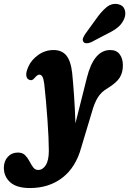

<svg xmlns="http://www.w3.org/2000/svg" viewBox="-122 -706 654 971"><path d="M317.5 -313Q352.5 -453 435.5 -453Q467.5 -453 483.5 -431.2Q499.5 -409.5 499.5 -375.5Q499.5 -339 483.2 -313.2Q467 -287.5 423.5 -260.5Q390.5 -242 372.8 -213.2Q355 -184.5 342.5 -138.5L288.5 41Q261.5 140 193.8 192.5Q126 245 29 245Q-37 245 -69.8 216.2Q-102.5 187.5 -102.5 142.5Q-102.5 109 -82.5 87.2Q-62.5 65.5 -31 65.5Q-8.5 65.5 4.8 78.8Q18 92 27 109.5Q36 127 45.8 140.2Q55.5 153.5 71.5 153.5Q94 153.5 109.5 129.2Q125 105 125 56Q125 29 123.2 -12Q121.5 -53 118 -100.5Q114.5 -148 110.5 -195Q106.5 -242 102 -280Q98.5 -308.5 92.2 -318.5Q86 -328.5 77 -328.5Q66.5 -328.5 52.5 -311Q39 -294.5 22.5 -304Q12 -310 10.8 -326Q9.5 -342 21 -368Q36 -402.5 71 -427.8Q106 -453 149 -453Q190.5 -453 213.2 -425.8Q236 -398.5 243 -337Q248 -287 252.5 -222.2Q257 -157.5 259.5 -82.5ZM365 -611.5Q391 -648.5 417.2 -669.8Q443.5 -691 474.5 -685Q500.5 -680 508.5 -657.5Q516.5 -635 505.5 -609.5Q494.5 -585 474.5 -568.2Q454.5 -551.5 419 -534.5L339 -492.5Q327 -487 315.5 -487.2Q304 -487.5 299.5 -495Q294 -504 298.5 -514.8Q303 -525.5 311.5 -537.5Z"/></svg>

Font: Fraunces 144pt SuperSoft
Style: Bold Italic
Weight: 700
Italic angle: -16°
Version: Version 1.000;[0bf87f6ff]